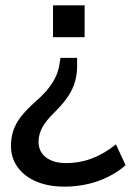

<svg xmlns="http://www.w3.org/2000/svg" viewBox="-20 -508 490 717"><path d="M221 189Q161 189 116 170Q71 151 46 116.5Q21 82 21 37Q21 8 29 -18Q37 -44 57 -70.5Q77 -97 112 -128Q144 -156 162 -179.5Q180 -203 189.5 -224.5Q199 -246 202 -268L206 -292H268V-261Q268 -232 260.5 -204.5Q253 -177 235.5 -150Q218 -123 187 -92Q150 -56 137 -30.5Q124 -5 124 22Q124 46 136 63.5Q148 81 171 91Q194 101 226 101Q279 101 325 83Q371 65 413 31L449 109Q422 133 385.5 151.5Q349 170 307 179.5Q265 189 221 189ZM178 -369V-488H296V-369Z"/></svg>

Font: Nunito Sans 12pt ExtraLight 12pt SemiBold
Style: Regular
Weight: 600
Version: Version 3.101;gftools[0.9.27]